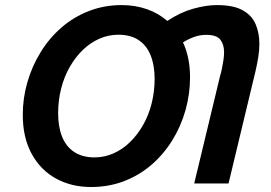

<svg xmlns="http://www.w3.org/2000/svg" viewBox="-20 -729 1075 763"><path d="M341.8 14.2Q264 14.2 202.5 -19.5Q141 -53.2 105.8 -117.8Q70.5 -182.2 70.5 -272.8Q70.5 -339.2 89 -403Q107.5 -466.8 141.8 -522.2Q176 -577.8 224.5 -619.8Q273 -661.8 333.5 -685.2Q394 -708.8 464 -708.8Q517 -708.8 563.5 -692.6Q610 -676.5 644.8 -645.8Q696.2 -680 747.9 -694.4Q799.5 -708.8 842.2 -708.8Q908 -708.8 944.8 -688Q981.5 -667.2 996.1 -632.2Q1010.8 -597.2 1010.8 -554.8Q1010.8 -529.8 1006.4 -502.4Q1002 -475 995.5 -446.8L888.2 0H751.8L855 -428.8Q857.8 -437 861.4 -453.9Q865 -470.8 867.8 -489.2Q870.5 -507.8 870.5 -521.2Q870.5 -551.8 855.8 -571.1Q841 -590.5 800 -590.5Q775.2 -590.5 752.4 -582.5Q729.5 -574.5 707.2 -560.5Q720.8 -531.8 728 -497Q735.2 -462.2 735.2 -422Q735.2 -354.5 717.1 -290.8Q699 -227 664.8 -171.6Q630.5 -116.2 582.4 -74.5Q534.2 -32.8 473.4 -9.2Q412.5 14.2 341.8 14.2ZM355.5 -103.5Q395 -103.5 430.9 -119.4Q466.8 -135.2 496.4 -164Q526 -192.8 548.2 -231.5Q570.5 -270.2 582.5 -317.4Q594.5 -364.5 594.5 -415.8Q594.5 -469.8 578.6 -509.1Q562.8 -548.5 530.8 -569.8Q498.8 -591 450.2 -591Q410.8 -591 374.8 -575.1Q338.8 -559.2 309.1 -530.5Q279.5 -501.8 257.2 -463Q235 -424.2 223 -377.2Q211 -330.2 211 -279Q211 -225 226.9 -185.5Q242.8 -146 275.2 -124.8Q307.8 -103.5 355.5 -103.5Z"/></svg>

Font: Ubuntu Sans
Style: Italic
Weight: 400
Italic angle: -13.5°
Designer: Dalton Maag Ltd
Foundry: Dalton Maag Ltd
Version: Version 1.006